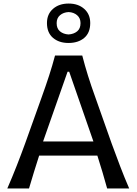

<svg xmlns="http://www.w3.org/2000/svg" viewBox="-20 -1072 778 1092"><path d="M21.5 0Q48.3 -61 74.7 -128.4Q101.1 -195.8 123 -256.3L215.8 -515.6Q241.2 -585.9 259.5 -642.6Q277.8 -699.2 293 -756.3H447.8Q462.9 -697.8 480.5 -641.4Q498 -585 523.4 -515.1L615.2 -255.4Q637.7 -193.4 663.1 -127Q688.5 -60.5 714.8 0H589.4Q577.1 -45.4 562.7 -93.3Q548.3 -141.1 533.7 -187H202.6Q187.5 -140.6 172.9 -92.8Q158.2 -44.9 145 0ZM511.2 -267.6 373.5 -664.1H364.3L225.1 -267.6ZM369.6 -827.6Q315.4 -827.6 281.2 -856.9Q247.1 -886.2 247.1 -940.9Q247.1 -991.7 281.5 -1021.7Q315.9 -1051.8 370.6 -1051.8Q424.8 -1051.8 459 -1021.5Q493.2 -991.2 493.2 -940.9Q493.2 -885.3 459 -856.4Q424.8 -827.6 369.6 -827.6ZM369.6 -876Q399.4 -877.9 418.7 -893.6Q438 -909.2 438 -940.4Q438 -968.8 418.7 -985.4Q399.4 -1002 370.6 -1003.4Q340.8 -1002 321.5 -985.6Q302.2 -969.2 302.2 -940.4Q302.2 -909.2 321.3 -893.6Q340.3 -877.9 369.6 -876Z"/></svg>

Font: Pinar DS1 Medium
Style: Regular
Weight: 500
Designer: Amin Abedi
Version: Version 3.000